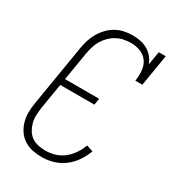

<svg xmlns="http://www.w3.org/2000/svg" viewBox="-182 -845 863 955"><g transform="rotate(30 250.0 -367.5)"><path d="M207 8Q179 8 152.5 2.5Q126 -3 104 -17.5Q82 -32 67.5 -54Q53 -76 46 -101.5Q39 -127 39.5 -155Q40 -183 45 -210L102 -555Q106 -579 113 -602.5Q120 -626 132.5 -648Q145 -670 163 -689Q181 -708 203 -720.5Q225 -733 249.5 -738Q274 -743 298 -743Q321 -743 343 -738.5Q365 -734 384 -723Q403 -712 417 -695Q431 -678 438 -658L451 -735H491L461 -554H421Q425 -583 423 -611.5Q421 -640 406 -662.5Q391 -685 365 -695.5Q339 -706 311 -706Q290 -706 269.5 -702Q249 -698 230 -688Q211 -678 195 -662.5Q179 -647 168 -628.5Q157 -610 151 -590Q145 -570 141 -549L114 -386H310L304 -349H108L84 -204Q81 -183 80 -160.5Q79 -138 84 -118Q89 -98 99.5 -80Q110 -62 126.5 -50Q143 -38 164 -33.5Q185 -29 207 -29Q234 -29 261 -37Q288 -45 310.5 -63Q333 -81 349 -105Q365 -129 374 -155L412 -143Q400 -111 380.5 -82Q361 -53 333 -32Q305 -11 272.5 -1.5Q240 8 207 8Z"/></g></svg>

Font: Iosevka Slab Extralight
Style: Italic
Weight: 200
Italic angle: -9°
Monospace: yes
Designer: Belleve Invis
Foundry: Belleve Invis
Version: Version 11.1.1; ttfautohint (v1.8.3)